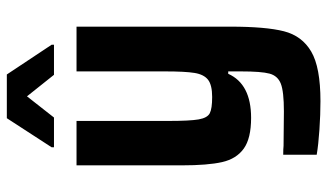

<svg xmlns="http://www.w3.org/2000/svg" viewBox="-218 -536 958 562"><g transform="rotate(-90 261.0 -255.0)"><path d="M89 193V95Q107 95 115 96L216 97Q274 97 297 88Q320 79 326.5 55Q333 31 333 -29V-66H326Q296 1 197 1Q137 1 107 -20.5Q77 -42 67.5 -84Q58 -126 58 -202V-510H188V-242Q188 -178 192.5 -152.5Q197 -127 210.5 -120Q224 -113 258 -113Q293 -113 308.5 -125Q324 -137 328.5 -164.5Q333 -192 333 -251V-510H464V-60Q464 44 450.5 97Q437 150 391 177Q345 204 246 204Q207 204 162.5 201Q118 198 89 193ZM111 -576V-583L196 -714H324L411 -583V-576H323L260 -655L198 -576Z"/></g></svg>

Font: Saira Semi Condensed SemiBold
Style: Regular
Weight: 600
Width: 4
Designer: Hector Gatti with collaboration of the Omnibus-Type team
Foundry: Omnibus-Type
Version: Version 1.001; ttfautohint (v1.8)